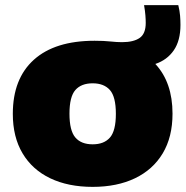

<svg xmlns="http://www.w3.org/2000/svg" viewBox="-20 -718 724 749"><path d="M341.5 11Q246 11 176 -22.5Q106 -56 68 -119.8Q30 -183.5 30 -274Q30 -411 112.2 -485Q194.5 -559 349 -559Q385.5 -559 410.8 -556.2Q436 -553.5 456 -553.5Q501 -553.5 524.8 -570Q548.5 -586.5 548.5 -628.5Q548.5 -642 547.2 -658.2Q546 -674.5 542 -698H675.5Q681 -675.5 682.5 -656.8Q684 -638 684 -621Q684 -559.5 658 -521.8Q632 -484 586 -468.5Q653 -396.5 653 -274.5Q653 -183.5 614.8 -119.8Q576.5 -56 506.5 -22.5Q436.5 11 341.5 11ZM341.5 -155Q386 -155 409 -181.5Q432 -208 432 -274Q432 -340.5 408.8 -366.8Q385.5 -393 341.5 -393Q297 -393 274 -366.8Q251 -340.5 251 -274.5Q251 -208.5 273.8 -181.8Q296.5 -155 341.5 -155Z"/></svg>

Font: Encode Sans Semi Expanded Black
Style: Regular
Weight: 900
Width: 6
Designer: Multiple Designers
Foundry: Impallari Type
Version: Version 3.000; ttfautohint (v1.8.3) -l 8 -r 50 -G 200 -x 14 